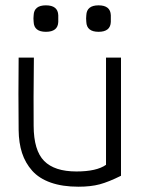

<svg xmlns="http://www.w3.org/2000/svg" viewBox="-20 -686 527 719"><path d="M377 -470.2H433.1V-27.8Q387.2 -4.9 353.5 4.2Q319.8 13.2 273.9 13.2Q213.9 13.2 170.2 -2.2Q126.5 -17.6 100.6 -46.6Q74.7 -75.7 62.5 -113.3Q50.3 -150.9 49.8 -199.2Q48.3 -335 49.8 -470.2H106.9Q105 -300.3 106 -214.8Q106.4 -122.6 145.3 -83.3Q184.1 -43.9 266.1 -43.9Q341.8 -43.9 377 -68.8ZM106 -604Q104.5 -617.2 106 -628.9Q107.4 -666 151.9 -666Q196.8 -666 198.2 -628.9V-604Q196.8 -566.9 151.9 -566.9Q107.4 -566.9 106 -604ZM303.2 -604Q301.8 -617.2 303.2 -628.9Q304.7 -666 349.1 -666Q393.6 -666 395 -628.9V-604Q393.6 -566.9 349.1 -566.9Q304.7 -566.9 303.2 -604Z"/></svg>

Font: Kreadon Light
Style: Regular
Weight: 300
Designer: kohakuno
Foundry: StudioGnu
Version: Version 1.000;Glyphs 3.1.2 (3151)